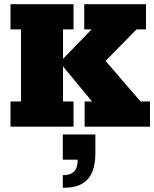

<svg xmlns="http://www.w3.org/2000/svg" viewBox="-20 -603 734 914"><path d="M30 0V-120H80V-463H30V-583H330V-463H280V-323L416 -463H381V-583H675V-463H630L454 -284V-346L649 -120H694V0H383V-120H418L280 -287V-120H330V0ZM279 291V231Q315 231 332.5 213.5Q350 196 350 157H279V37H434V128Q434 177 420 213.5Q406 250 372.5 270.5Q339 291 279 291Z"/></svg>

Font: Rokkitt SemiBold Black
Style: Regular
Weight: 900
Version: Version 3.103